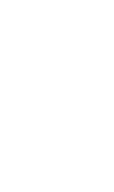

<svg xmlns="http://www.w3.org/2000/svg" viewBox="-20 -770 440 740"><path d="M300 -50Q300 -50 300 -50Q300 -50 300 -50Q300 -50 300 -50Q300 -50 300 -50Q300 -50 300 -50Q300 -50 300 -50Q300 -50 300 -50Q300 -50 300 -50Q300 -50 300 -50Q300 -50 300 -50Q300 -50 300 -50Q300 -50 300 -50ZM300 -150Q300 -150 300 -150Q300 -150 300 -150Q300 -150 300 -150Q300 -150 300 -150Q300 -150 300 -150Q300 -150 300 -150Q300 -150 300 -150Q300 -150 300 -150Q300 -150 300 -150Q300 -150 300 -150Q300 -150 300 -150Q300 -150 300 -150ZM200 -450Q200 -450 200 -450Q200 -450 200 -450Q200 -450 200 -450Q200 -450 200 -450Q200 -450 200 -450Q200 -450 200 -450Q200 -450 200 -450Q200 -450 200 -450Q200 -450 200 -450Q200 -450 200 -450Q200 -450 200 -450Q200 -450 200 -450ZM300 -350Q300 -350 300 -350Q300 -350 300 -350Q300 -350 300 -350Q300 -350 300 -350Q300 -350 300 -350Q300 -350 300 -350Q300 -350 300 -350Q300 -350 300 -350Q300 -350 300 -350Q300 -350 300 -350Q300 -350 300 -350Q300 -350 300 -350ZM300 -250Q300 -250 300 -250Q300 -250 300 -250Q300 -250 300 -250Q300 -250 300 -250Q300 -250 300 -250Q300 -250 300 -250Q300 -250 300 -250Q300 -250 300 -250Q300 -250 300 -250Q300 -250 300 -250Q300 -250 300 -250Q300 -250 300 -250ZM200 -250Q200 -250 200 -250Q200 -250 200 -250Q200 -250 200 -250Q200 -250 200 -250Q200 -250 200 -250Q200 -250 200 -250Q200 -250 200 -250Q200 -250 200 -250Q200 -250 200 -250Q200 -250 200 -250Q200 -250 200 -250Q200 -250 200 -250ZM100 -350Q100 -350 100 -350Q100 -350 100 -350Q100 -350 100 -350Q100 -350 100 -350Q100 -350 100 -350Q100 -350 100 -350Q100 -350 100 -350Q100 -350 100 -350Q100 -350 100 -350Q100 -350 100 -350Q100 -350 100 -350Q100 -350 100 -350ZM100 -250Q100 -250 100 -250Q100 -250 100 -250Q100 -250 100 -250Q100 -250 100 -250Q100 -250 100 -250Q100 -250 100 -250Q100 -250 100 -250Q100 -250 100 -250Q100 -250 100 -250Q100 -250 100 -250Q100 -250 100 -250Q100 -250 100 -250ZM100 -150Q100 -150 100 -150Q100 -150 100 -150Q100 -150 100 -150Q100 -150 100 -150Q100 -150 100 -150Q100 -150 100 -150Q100 -150 100 -150Q100 -150 100 -150Q100 -150 100 -150Q100 -150 100 -150Q100 -150 100 -150Q100 -150 100 -150ZM100 -50Q100 -50 100 -50Q100 -50 100 -50Q100 -50 100 -50Q100 -50 100 -50Q100 -50 100 -50Q100 -50 100 -50Q100 -50 100 -50Q100 -50 100 -50Q100 -50 100 -50Q100 -50 100 -50Q100 -50 100 -50Q100 -50 100 -50ZM400 -750Q400 -750 400 -750Q400 -750 400 -750Q400 -750 400 -750Q400 -750 400 -750Q400 -750 400 -750Q400 -750 400 -750Q400 -750 400 -750Q400 -750 400 -750Q400 -750 400 -750Q400 -750 400 -750Q400 -750 400 -750Q400 -750 400 -750ZM300 -650Q300 -650 300 -650Q300 -650 300 -650Q300 -650 300 -650Q300 -650 300 -650Q300 -650 300 -650Q300 -650 300 -650Q300 -650 300 -650Q300 -650 300 -650Q300 -650 300 -650Q300 -650 300 -650Q300 -650 300 -650Q300 -650 300 -650ZM200 -750Q200 -750 200 -750Q200 -750 200 -750Q200 -750 200 -750Q200 -750 200 -750Q200 -750 200 -750Q200 -750 200 -750Q200 -750 200 -750Q200 -750 200 -750Q200 -750 200 -750Q200 -750 200 -750Q200 -750 200 -750Q200 -750 200 -750ZM100 -650Q100 -650 100 -650Q100 -650 100 -650Q100 -650 100 -650Q100 -650 100 -650Q100 -650 100 -650Q100 -650 100 -650Q100 -650 100 -650Q100 -650 100 -650Q100 -650 100 -650Q100 -650 100 -650Q100 -650 100 -650Q100 -650 100 -650Z"/></svg>

Font: TINY 5x3
Style: Regular
Weight: 400
Designer: Jack Halten Fahnestock
Foundry: Velvetyne Type Foundry
Version: Version 1.002